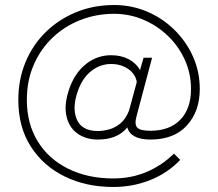

<svg xmlns="http://www.w3.org/2000/svg" viewBox="-20 -733 868 765"><path d="M431 12Q323 12 237.5 -30Q152 -72 102.5 -149.5Q53 -227 53 -335Q53 -416 81.5 -485Q110 -554 162 -605Q214 -656 283.5 -684.5Q353 -713 435 -713Q504 -713 565.5 -687Q627 -661 674.5 -614.5Q722 -568 749 -507.5Q776 -447 776 -378Q776 -290 725 -233.5Q674 -177 579 -177Q502 -177 487 -225Q448 -177 370 -177Q320 -177 286 -203Q252 -229 243.5 -277Q235 -325 260 -390Q283 -448 326 -480.5Q369 -513 423 -513Q462 -513 492 -497.5Q522 -482 538 -454L552 -503H586L524 -270Q515 -237 527 -224.5Q539 -212 579 -212Q656 -212 698.5 -256Q741 -300 741 -378Q741 -441 716 -495.5Q691 -550 648 -591Q605 -632 550 -655Q495 -678 435 -678Q364 -678 301 -653.5Q238 -629 190 -583.5Q142 -538 114.5 -475Q87 -412 87 -335Q87 -240 130.5 -169.5Q174 -99 252 -60.5Q330 -22 431 -22Q504 -22 565.5 -48.5Q627 -75 673 -121L698 -96Q649 -44 579.5 -16Q510 12 431 12ZM370 -211Q391 -211 415 -217.5Q439 -224 460 -241.5Q481 -259 494 -292L525 -406Q520 -438 491 -458Q462 -478 423 -478Q380 -478 345.5 -451.5Q311 -425 293 -378Q266 -308 285 -259.5Q304 -211 370 -211Z"/></svg>

Font: Zen Kaku Gothic New Light
Style: Regular
Weight: 300
Designer: Yoshimichi Ohira
Foundry: Positype
Version: Version 1.002